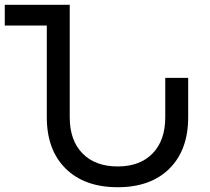

<svg xmlns="http://www.w3.org/2000/svg" viewBox="-42 -777 880 804"><path d="M746 -451V-286Q746 -149 667.5 -71Q589 7 451 7Q312 7 233 -71Q154 -149 154 -286V-670H-22V-757H250V-286Q250 -189 303.5 -134.5Q357 -80 451 -80Q544 -80 597 -134.5Q650 -189 650 -286V-451Z"/></svg>

Font: Montserrat arm2
Style: Regular
Weight: 400
Designer: Julieta Ulanovsky
Foundry: Julieta Ulanovsky
Version: Version 6.000